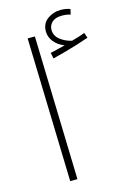

<svg xmlns="http://www.w3.org/2000/svg" viewBox="-122 -863 611 921"><g transform="rotate(-15 183.0 -402.5)"><path d="M108 0 88 -714H124L144 0ZM183 -589 177 -618Q200 -623 216.5 -627.5Q233 -632 251 -636Q219 -648 200 -671.5Q181 -695 181 -723Q181 -763 210 -784Q239 -805 275 -805Q302 -805 323 -797L317 -771Q297 -777 275 -777Q242 -777 225.5 -761.5Q209 -746 209 -724Q209 -694 234 -674.5Q259 -655 291 -648Q329 -658 357 -669L366 -643Q341 -634 309 -624Q277 -614 244 -605Q211 -596 183 -589Z"/></g></svg>

Font: Noto Sans Arabic UI XLt
Style: Regular
Weight: 200
Designer: Monotype Design Team, Nadine Chahine and Nizar Qandah
Foundry: Monotype Imaging Inc.
Version: Version 2.010; ttfautohint (v1.8.4.7-5d5b)